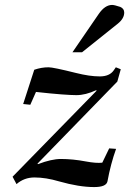

<svg xmlns="http://www.w3.org/2000/svg" viewBox="-20 -742 540 779"><path d="M470 -461 456 -411 132 -78 134 -76Q189 -97 227 -97Q251 -97 276.5 -94.5Q302 -92 328 -87Q371 -79 395 -82L423 -140L451 -138Q429 -77 416 -6Q411 17 362 17Q301 17 220 -6Q166 -22 120 -22Q78 -22 47 5L31 -25L372 -374L370 -376Q327 -356 290 -356Q270 -356 229.5 -359Q189 -362 126 -369L103 -317L74 -320L119 -459Q148 -469 177 -469Q196 -469 288 -446Q316 -439 340 -435.5Q364 -432 385 -432Q424 -432 441 -456L450 -469ZM468 -714Q484 -707 484 -691Q484 -667 458 -646L313 -530H274L381 -686Q406 -722 435 -722Q444 -722 468 -714Z"/></svg>

Font: GFS Didot
Style: Bold Italic
Weight: 700
Italic angle: -12°
Designer: Designed by Takis Katsoulidis and George D. Matthiopoulos.
Foundry: Designed by Takis Katsoulidis and George D. Matthiopoulos.
Version: Version 1.0